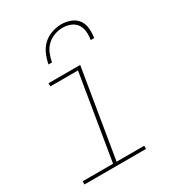

<svg xmlns="http://www.w3.org/2000/svg" viewBox="-179 -843 858 945"><g transform="rotate(-30 250.0 -370.0)"><path d="M21 0V-18H194L274 -502H117V-520H297L214 -18H371V0ZM163 -600Q168 -627 179.5 -654Q191 -681 212 -701Q233 -721 261 -730.5Q289 -740 316 -740Q343 -740 368 -730.5Q393 -721 407.5 -701Q422 -681 424.5 -654Q427 -627 423 -600H403Q407 -623 405 -646.5Q403 -670 391 -687.5Q379 -705 358 -713.5Q337 -722 313 -722Q290 -722 266 -713.5Q242 -705 224 -687.5Q206 -670 196.5 -646.5Q187 -623 183 -600Z"/></g></svg>

Font: Iosevka SS04 Thin Oblique
Style: Regular
Weight: 100
Italic angle: -9°
Monospace: yes
Designer: Belleve Invis
Foundry: Belleve Invis
Version: Version 19.0.0; ttfautohint (v1.8.4)